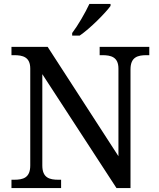

<svg xmlns="http://www.w3.org/2000/svg" viewBox="-20 -951 803 971"><path d="M345 -771H383C436 -807 514 -886 539 -921V-931H432C411 -886 374 -822 345 -784ZM38 0H289V-42H276C231 -42 194 -51 194 -114V-576L569 0H640V-600C640 -663 677 -672 722 -672H735V-714H484V-672H497C541 -672 579 -663 579 -604V-161L221 -714H38V-672H51C95 -672 133 -663 133 -604V-114C133 -51 96 -42 51 -42H38Z"/></svg>

Font: Noto Serif Thai
Style: Regular
Weight: 400
Designer: Monotype Design Team
Foundry: Monotype Imaging Inc.
Version: Version 1.901